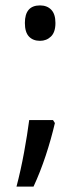

<svg xmlns="http://www.w3.org/2000/svg" viewBox="-20 -610 297 710"><path d="M128 -459Q102 -459 87 -475Q72 -491 72 -525Q72 -590 128 -590Q154 -590 169.5 -574Q185 -558 185 -525Q185 -491 168.5 -475Q152 -459 128 -459ZM176 -166 183 -155Q169 -95 149 -34.5Q129 26 104 80H41Q57 19 69 -46.5Q81 -112 88 -166Z"/></svg>

Font: Noto Sans Tamil UI Condensed
Style: Regular
Weight: 400
Width: 3
Designer: Jelle Bosma - Monotype Design Team
Foundry: Monotype Imaging Inc.
Version: Version 2.004